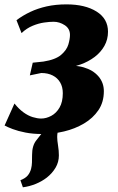

<svg xmlns="http://www.w3.org/2000/svg" viewBox="-34 -584 526 856"><path d="M68 251 57 219.5Q79 211 89.5 198.5Q100 186 104.5 169Q108 156 108.5 140.5Q109 125 109 106.5Q109 65 128 41.5Q147 18 163 -3L249.5 -49.5Q236 -32 228.5 -13Q221 6 221 26.5Q221 42 224.8 64.8Q228.5 87.5 228.5 109Q228.5 138.5 213.8 163.5Q199 188.5 175 207.5Q152.5 225 124.5 236.2Q96.5 247.5 68 251ZM154 13.5Q113 13.5 79.8 7Q46.5 0.5 22.8 -8.5Q-1 -17.5 -13.5 -24.5L30.5 -122.5Q50 -98 70.8 -83Q91.5 -68 112 -61.8Q132.5 -55.5 149.5 -55.5Q172 -55.5 194.5 -67.5Q217 -79.5 231.5 -104.5Q246 -129.5 246 -168.5Q246 -196.5 234.2 -216.5Q222.5 -236.5 201 -247.5Q179.5 -258.5 150 -258.5L99 -248L112 -304.5L159.5 -309.5Q213.5 -318 238.5 -339.5Q263.5 -361 270.8 -385.8Q278 -410.5 278 -428.5Q278 -456.5 254.5 -471.8Q231 -487 205 -487Q187 -487 162.5 -483.5Q138 -480 111.8 -469.2Q85.5 -458.5 62 -436.5L39.5 -494Q67.5 -515 100.8 -530.8Q134 -546.5 174 -555.5Q214 -564.5 262.5 -564.5Q345.5 -564.5 396.5 -532.5Q447.5 -500.5 447.5 -442.5Q447.5 -408 431.5 -379.5Q415.5 -351 387.8 -330Q360 -309 325 -296.5Q290 -284 253 -280.5L241.5 -287Q296.5 -296 338.8 -283.8Q381 -271.5 405 -243.5Q429 -215.5 429 -177.5Q429 -128.5 404.8 -92.8Q380.5 -57 340.2 -33.2Q300 -9.5 251.5 2Q203 13.5 154 13.5Z"/></svg>

Font: Merriweather 24pt Black
Style: Italic
Weight: 900
Italic angle: -7.8°
Designer: Eben Sorkin
Foundry: Eben Sorkin
Version: Version 2.101